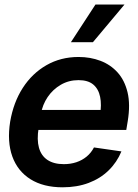

<svg xmlns="http://www.w3.org/2000/svg" viewBox="-20 -799 595 830"><path d="M250.5 10.7Q167.5 10.7 111.8 -24.2Q56.2 -59.1 33.2 -122.8Q10.3 -186.5 23.9 -272.9Q38.1 -356.4 78.6 -419.2Q119.1 -481.9 180.9 -517.3Q242.7 -552.7 319.8 -552.7Q370.6 -552.7 414.3 -536.1Q458 -519.5 488.5 -485.6Q519 -451.7 531.5 -399.4Q543.9 -347.2 532.2 -275.4L525.9 -237.3H78.1L92.8 -323.7H476.6L412.1 -300.3Q419.9 -346.2 412.8 -380.4Q405.8 -414.6 383.1 -433.6Q360.4 -452.6 319.3 -452.6Q277.3 -452.6 242.9 -432.6Q208.5 -412.6 186 -379.4Q163.6 -346.2 156.7 -305.7L147 -245.6Q138.7 -195.3 148.4 -160.4Q158.2 -125.5 185.5 -107.4Q212.9 -89.4 255.9 -89.4Q285.2 -89.4 310.1 -97.7Q335 -106 354.5 -122.1Q374 -138.2 386.2 -161.6L504.9 -144.5Q485.4 -97.2 449.5 -62.3Q413.6 -27.3 363.3 -8.3Q313 10.7 250.5 10.7ZM286.6 -616.7 392.6 -779.3H518.1L381.8 -616.7Z"/></svg>

Font: Inter Tight SemiBold
Style: Italic
Weight: 600
Italic angle: -9.39999°
Designer: Rasmus Andersson
Foundry: rsms
Version: Version 3.004